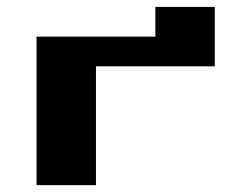

<svg xmlns="http://www.w3.org/2000/svg" viewBox="-20 -541 734 561"><path d="M260.4 0H86.8V-434H434V-520.8H607.6V-347.2H260.4Z"/></svg>

Font: 8-bit Operator+ 8
Style: Bold
Weight: 700
Designer: GrandChaos9000
Version: Version 1.3.0 - August 1, 2014